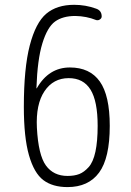

<svg xmlns="http://www.w3.org/2000/svg" viewBox="-20 -760 540 790"><path d="M262.7 -438.5Q199.2 -438.5 163.1 -384.8Q127 -331.1 131.8 -234.4Q137.7 -122.1 168.9 -79.1Q200.2 -36.1 257.8 -36.1Q286.1 -36.1 306.2 -43.9Q326.2 -51.8 344.7 -72.3Q363.3 -92.8 372.6 -135.7Q381.8 -178.7 381.8 -242.2Q381.8 -343.8 352.5 -391.1Q323.2 -438.5 262.7 -438.5ZM257.8 9.8Q196.3 9.8 158.2 -19Q120.1 -47.9 99.1 -121.6Q78.1 -195.3 78.1 -320.3Q78.1 -479.5 102.5 -573.2Q127 -667 170.4 -703.6Q213.9 -740.2 285.2 -740.2Q332 -740.2 375 -724.6Q398.4 -716.8 398.4 -692.4Q398.4 -684.6 390.6 -679.7Q382.8 -674.8 375 -677.7Q335.9 -693.4 290 -694.3Q238.3 -694.3 206.5 -671.4Q174.8 -648.4 154.3 -581.5Q133.8 -514.6 129.9 -397.5Q129.9 -396.5 130.9 -396.5Q131.8 -396.5 131.8 -397.5Q180.7 -482.4 267.6 -482.4Q349.6 -482.4 390.6 -424.8Q431.6 -367.2 431.6 -242.2Q431.6 -109.4 387.7 -49.8Q343.8 9.8 257.8 9.8Z"/></svg>

Font: Rounded Mgen+ 1m light
Style: Regular
Weight: 200
Designer: [Source Han Sans]
Ryoko NISHIZUKA  (kana & ideographs); Paul D. Hunt (Latin, Greek & Cyrillic); Wenlong ZHANG  (bopomofo
Version: Version 1.059.20150602